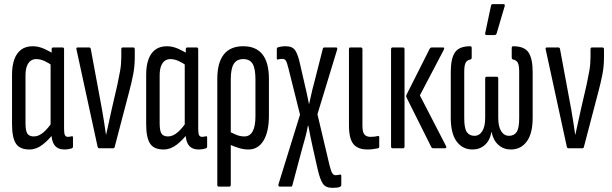

<svg xmlns="http://www.w3.org/2000/svg" viewBox="-20 -715 2953 926"><path d="M122 6Q75 6 56.5 -23Q38 -52 38 -116V-355Q38 -398 49 -428.5Q60 -459 82 -475.5Q104 -492 138 -492Q166 -492 194.5 -479Q223 -466 239 -454L233 -398Q214 -412 194 -421Q174 -430 154 -430Q139 -430 127.5 -421.5Q116 -413 109.5 -395.5Q103 -378 103 -350V-121Q103 -84 112 -70.5Q121 -57 143 -57Q167 -57 190 -77Q213 -97 235 -131L241 -75Q215 -40 185 -17Q155 6 122 6ZM291 6Q228 6 228 -74V-95L224 -97V-414L229 -439V-477Q229 -486 236 -486H282Q289 -486 289 -477V-93Q289 -72 293 -63.5Q297 -55 308 -55Q313 -55 318 -56Q323 -57 327 -58Q332 -59 332 -51V-8Q332 -2 325 1Q308 6 291 6Z M458 0Q453 0 451 -6L349 -476Q346 -486 354 -486H410Q417 -486 418 -478L472 -187Q477 -157 482 -126.5Q487 -96 491 -66H492Q499 -97 505.5 -127.5Q512 -158 519 -189L546 -306Q554 -343 559.5 -374.5Q565 -406 565 -440V-478Q565 -486 572 -486H623Q630 -486 630 -477V-439Q630 -396 622.5 -357Q615 -318 603 -273L533 -6Q532 0 526 0Z M769 6Q722 6 703.5 -23Q685 -52 685 -116V-355Q685 -398 696 -428.5Q707 -459 729 -475.5Q751 -492 785 -492Q813 -492 841.5 -479Q870 -466 886 -454L880 -398Q861 -412 841 -421Q821 -430 801 -430Q786 -430 774.5 -421.5Q763 -413 756.5 -395.5Q750 -378 750 -350V-121Q750 -84 759 -70.5Q768 -57 790 -57Q814 -57 837 -77Q860 -97 882 -131L888 -75Q862 -40 832 -17Q802 6 769 6ZM938 6Q875 6 875 -74V-95L871 -97V-414L876 -439V-477Q876 -486 883 -486H929Q936 -486 936 -477V-93Q936 -72 940 -63.5Q944 -55 955 -55Q960 -55 965 -56Q970 -57 974 -58Q979 -59 979 -51V-8Q979 -2 972 1Q955 6 938 6Z M1035 185Q1028 185 1028 176V-334Q1028 -413 1059.5 -452.5Q1091 -492 1153 -492Q1215 -492 1246 -452.5Q1277 -413 1277 -334V-158Q1277 -80 1251 -37Q1225 6 1178 6Q1156 6 1132.5 -1Q1109 -8 1083 -20L1082 -82Q1099 -74 1118 -65.5Q1137 -57 1159 -57Q1185 -57 1198.5 -81.5Q1212 -106 1212 -154V-332Q1212 -384 1198.5 -407Q1185 -430 1153 -430Q1122 -430 1107.5 -407Q1093 -384 1093 -332V176Q1093 185 1086 185Z M1583 191Q1550 191 1536.5 170Q1523 149 1512 101L1489 -1Q1483 -28 1477.5 -54.5Q1472 -81 1467 -109H1465Q1460 -81 1453 -54.5Q1446 -28 1438 -1L1390 179Q1389 185 1383 185H1329Q1321 185 1323 174L1427 -162L1371 -386Q1364 -414 1358.5 -422.5Q1353 -431 1342 -431Q1337 -431 1331.5 -430.5Q1326 -430 1320 -428Q1315 -427 1315 -434V-478Q1315 -485 1319 -486Q1327 -489 1337 -490.5Q1347 -492 1358 -492Q1391 -492 1404.5 -471Q1418 -450 1428 -402L1448 -315Q1454 -290 1459.5 -265Q1465 -240 1470 -214H1471Q1477 -240 1482.5 -265Q1488 -290 1495 -315L1537 -480Q1538 -486 1545 -486H1601Q1609 -486 1606 -476L1511 -164L1570 85Q1577 112 1583 121Q1589 130 1599 130Q1604 130 1609.5 129Q1615 128 1621 127Q1626 126 1626 133V177Q1626 182 1622 185Q1615 189 1604.5 190Q1594 191 1583 191Z M1753 6Q1720 6 1700 -6.5Q1680 -19 1671.5 -44.5Q1663 -70 1663 -110V-477Q1663 -486 1669 -486H1721Q1728 -486 1728 -477V-109Q1728 -78 1737.5 -66.5Q1747 -55 1767 -55Q1777 -55 1786 -56Q1795 -57 1803 -59Q1809 -61 1809 -52V-8Q1809 -2 1804 0Q1794 2 1781 4Q1768 6 1753 6Z M2068 0Q2064 0 2061 -4L1941 -244Q1937 -250 1941 -259L2053 -481Q2057 -486 2061 -486H2117Q2121 -486 2122 -483.5Q2123 -481 2121 -476L2005 -255L2131 -11Q2136 0 2126 0ZM1873 0Q1866 0 1866 -9V-477Q1866 -486 1873 -486H1924Q1931 -486 1931 -477V-9Q1931 0 1924 0Z M2259 6Q2211 6 2182.5 -32.5Q2154 -71 2154 -147V-368Q2154 -432 2174 -462Q2194 -492 2248 -492Q2255 -492 2255 -483V-438Q2255 -430 2249 -428Q2232 -425 2225.5 -412Q2219 -399 2219 -369V-145Q2219 -96 2231.5 -78Q2244 -60 2268 -60Q2292 -60 2306 -82.5Q2320 -105 2320 -147V-336Q2320 -345 2327 -345H2376Q2383 -345 2383 -336V-147Q2383 -105 2397 -82.5Q2411 -60 2435 -60Q2459 -60 2471.5 -78Q2484 -96 2484 -145V-369Q2484 -399 2477.5 -412Q2471 -425 2454 -428Q2448 -430 2448 -438V-483Q2448 -492 2455 -492Q2509 -492 2529 -462Q2549 -432 2549 -368V-147Q2549 -71 2520.5 -32.5Q2492 6 2444 6Q2409 6 2384 -16Q2359 -38 2351 -78H2350Q2343 -38 2318.5 -16Q2294 6 2259 6ZM2326 -546Q2319 -546 2320 -555L2348 -687Q2349 -695 2357 -695H2408Q2417 -695 2414 -685L2375 -553Q2372 -546 2365 -546Z M2721 0Q2716 0 2714 -6L2612 -476Q2609 -486 2617 -486H2673Q2680 -486 2681 -478L2735 -187Q2740 -157 2745 -126.5Q2750 -96 2754 -66H2755Q2762 -97 2768.5 -127.5Q2775 -158 2782 -189L2809 -306Q2817 -343 2822.5 -374.5Q2828 -406 2828 -440V-478Q2828 -486 2835 -486H2886Q2893 -486 2893 -477V-439Q2893 -396 2885.5 -357Q2878 -318 2866 -273L2796 -6Q2795 0 2789 0Z"/></svg>

Font: Sofia Sans Extra Condensed
Style: Regular
Weight: 400
Designer: Botio Nikoltchev, Ani Petrova
Foundry: lettersoup
Version: Version 4.101